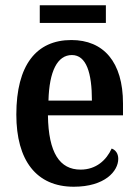

<svg xmlns="http://www.w3.org/2000/svg" viewBox="-20 -699 525 729"><path d="M131 -612H382V-679H131ZM260 10C378 10 429 -49 429 -96C429 -117 418 -130 404 -135C384 -91 345 -55 286 -55C207 -55 164 -118 162 -261H447V-306C447 -464 373 -547 251 -547C118 -547 42 -452 42 -264C42 -90 118 10 260 10ZM329 -317H164C167 -429 198 -490 253 -490C308 -490 329 -422 329 -317Z"/></svg>

Font: Noto Serif Tamil Condensed SemiBold
Style: Italic
Weight: 600
Width: 3
Italic angle: -12°
Designer: Indian Type Foundry, Tom Grace, and the Monotype Design Team
Foundry: Monotype Imaging Inc.
Version: Version 2.003